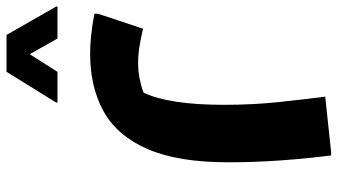

<svg xmlns="http://www.w3.org/2000/svg" viewBox="-309 -275 1034 588"><g transform="rotate(90 208.0 19.0)"><path d="M2 98Q28 104 54 108.5Q80 113 106 113Q133 113 157 108Q181 103 198 96Q235 17 235 -150Q235 -236 227 -313.5Q219 -391 210 -460L379 -478H390Q399 -409 405 -327.5Q411 -246 411 -162Q411 -9 370.5 84Q330 177 255.5 218.5Q181 260 78 260Q52 260 24 257Q-4 254 -24 250.5Q-44 247 -44 246V236ZM32 360 80 445 134 360H228V364L134 516H21L-66 364V360Z"/></g></svg>

Font: Kufam
Style: Bold
Weight: 700
Designer: Wael Morcos, Artur Schmal
Foundry: Original Type
Version: Version 1.300; ttfautohint (v1.8.3)